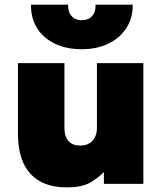

<svg xmlns="http://www.w3.org/2000/svg" viewBox="-20 -792 700 827"><path d="M268.5 15Q196.5 15 149.8 -12.5Q103 -40 80.2 -91.2Q57.5 -142.5 57.5 -214V-520H257.5V-241Q257.5 -205 274.5 -185Q291.5 -165 326.5 -165Q349 -165 365 -174.8Q381 -184.5 389.2 -201.5Q397.5 -218.5 397.5 -241V-520H597.5V0H427.5V-51Q406 -28 370 -6.5Q334 15 268.5 15ZM332.5 -580Q265.5 -580 216 -604Q166.5 -628 139.5 -671.2Q112.5 -714.5 113.5 -772H273.5Q272 -741.5 288 -723.2Q304 -705 332.5 -705Q361 -705 377 -723.2Q393 -741.5 391.5 -772H551.5Q552.5 -715.5 525 -672.2Q497.5 -629 447.8 -604.5Q398 -580 332.5 -580Z"/></svg>

Font: Geologica Black
Style: Regular
Weight: 900
Designer: Sindre Bremnes, Frode Helland
Foundry: Monokrom Skriftforlag AS
Version: Version 1.010;gftools[0.9.28]